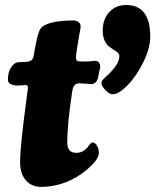

<svg xmlns="http://www.w3.org/2000/svg" viewBox="-20 -728 619 765"><path d="M384.3 -395.5Q384.3 -403.3 388.9 -409.2Q393.6 -415 405.3 -425.3Q424.3 -441.9 439.9 -463.4Q455.6 -484.9 455.6 -504.9Q455.6 -512.2 448.7 -518.3Q441.9 -524.4 432.1 -530.3Q422.4 -536.1 412.6 -544.2Q402.8 -552.2 396 -568.1Q389.2 -584 389.2 -606Q389.2 -650.9 415 -679.4Q440.9 -708 482.4 -708Q578.6 -708 578.6 -583Q578.6 -536.6 551.5 -481.2Q524.4 -425.8 489 -389.2Q453.6 -352.5 428.7 -352.5Q415.5 -352.5 399.9 -369.1Q384.3 -385.7 384.3 -395.5ZM248 -161.6Q248 -139.2 256.8 -129.2Q265.6 -119.1 284.2 -119.1Q298.3 -119.1 308.1 -124.5Q324.2 -131.8 335 -149.9Q344.2 -160.6 348.1 -160.6Q359.4 -160.6 366.7 -147Q374 -133.3 374 -120.1Q374 -98.1 345.7 -70.1Q317.4 -42 286.1 -23.4Q218.8 16.6 144 16.6Q105.5 16.6 82.8 -9.8Q60.1 -36.1 60.1 -81.5Q60.1 -119.6 67.9 -189.9Q75.7 -260.3 83.5 -316.9Q91.3 -373.5 91.3 -377.9Q91.3 -389.2 83 -389.2Q79.1 -389.2 68.6 -388.2Q58.1 -387.2 49.8 -387.2Q32.2 -387.2 20.5 -394Q11.7 -398.9 11.7 -411.6Q11.7 -451.2 34.7 -471.7Q43.5 -480.5 57.6 -480.5Q85 -480.5 95.7 -483.4Q109.9 -487.3 113.3 -502Q114.7 -507.8 119.1 -533.2Q123.5 -558.6 126.5 -570.8Q135.3 -607.4 143.6 -616.7Q157.2 -632.3 195.8 -640.1Q231.9 -646.5 272.5 -646.5Q285.2 -646.5 293.2 -639.9Q301.3 -633.3 301.3 -623Q301.3 -618.2 300 -611.6Q298.8 -605 296.6 -593.8Q294.4 -582.5 293 -571.8Q282.7 -513.2 282.7 -499.5Q282.7 -491.2 285.4 -487.5Q288.1 -483.9 296.4 -483.4Q313 -482.4 336.4 -483.4Q343.3 -483.9 349.1 -484.9Q355 -485.8 358.4 -485.8Q379.4 -485.8 379.4 -460.4Q379.4 -460 374 -435.5Q374 -435.1 372.3 -426.5Q370.6 -418 369.6 -414.6Q362.3 -393.1 343.3 -393.1Q336.4 -393.1 320.8 -394.5Q305.2 -396 296.4 -396Q282.7 -396 276.4 -387.7Q270 -379.4 267.6 -362.3Q248 -233.9 248 -161.6Z"/></svg>

Font: Cooper* ExtraBold
Style: Italic
Weight: 800
Italic angle: -7°
Designer: Owen Earl
Foundry: indestructible type*
Version: Version 0.001